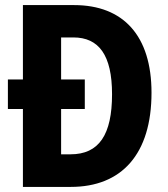

<svg xmlns="http://www.w3.org/2000/svg" viewBox="-20 -734 661 754"><path d="M271 -714H70V-422H11V-306H70V0H258C458 0 575 -129 575 -370C575 -593 465 -714 271 -714ZM268 -587C368 -587 420 -518 420 -364C420 -205 369 -128 257 -128H220V-306H313V-422H220V-587Z"/></svg>

Font: Noto Sans Bengali Condensed
Style: Bold
Weight: 700
Width: 3
Designer: Joana Ranito - Universal Thirst; Jelle Bosma - Monotype Design Team
Foundry: Universal Thirst ehf.
Version: Version 3.000